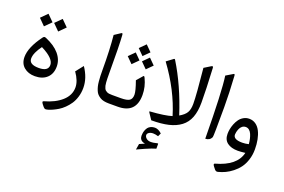

<svg xmlns="http://www.w3.org/2000/svg" viewBox="-123 -1107 2749 1859"><g transform="rotate(20 1251.0 -177.5)"><path d="M275.4 -616.7 340.3 -551.8 275.4 -486.8 210.4 -551.8ZM128.9 -616.7 193.8 -551.8 128.9 -486.8 64 -551.8ZM210 -2.9Q141.1 -2.9 97.2 -40.3Q53.2 -77.6 53.2 -144.5Q53.2 -244.1 152.8 -378.9Q159.7 -388.2 166 -390.9Q172.4 -393.6 183.1 -389.6Q279.8 -349.6 329.3 -291.3Q378.9 -232.9 378.9 -163.1Q378.9 -87.9 333.3 -45.4Q287.6 -2.9 210 -2.9ZM179.7 -291.5Q119.1 -210.4 119.1 -151.9Q119.1 -90.8 218.8 -90.8Q315.4 -90.8 315.4 -156.2Q315.4 -223.6 179.7 -291.5Z M623.5 -258.3Q691.4 -158.2 691.4 -56.6Q691.4 -7.3 678 36.6Q664.6 80.6 643.3 112.1Q622.1 143.6 595 169.9Q567.9 196.3 540.5 212.9Q513.2 229.5 487.5 241Q461.9 252.4 444.3 257.3Q426.8 262.2 418 262.2Q405.8 262.2 394 248L375 224.1Q357.4 200.2 373.5 195.8Q485.8 165 552 105.5Q618.2 45.9 618.2 -34.7Q618.2 -101.1 562 -180.7Z M878.4 -269.5Q878.4 -240.2 878.9 -220.9Q879.4 -201.7 880.9 -181.6Q882.3 -161.6 885.3 -149.7Q888.2 -137.7 893.3 -126Q898.4 -114.3 905.3 -107.9Q912.1 -101.6 922.4 -96.4Q932.6 -91.3 945.8 -89.6Q959 -87.9 976.1 -87.9H990.2Q1002 -87.9 1002 -49.8V-37.6Q1002 0 990.2 0H973.6Q945.3 0 922.4 -4.9Q899.4 -9.8 882.6 -20.5Q865.7 -31.2 853 -44.4Q840.3 -57.6 832 -77.9Q823.7 -98.1 818.6 -118.4Q813.5 -138.7 810.8 -167.7Q808.1 -196.8 807.1 -222.7Q806.2 -248.5 806.2 -284.7Q806.2 -491.7 791.5 -639.2L856 -681.6Q869.1 -690.4 870.6 -667.5Q878.4 -563 878.4 -269.5Z M1253.4 -187.5Q1253.4 0 1065.9 0H984.9Q958 0 958 -37.6V-49.8Q958 -87.9 984.9 -87.9H1064.5Q1130.4 -87.9 1154.8 -105Q1179.2 -122.1 1179.2 -164.1Q1179.2 -202.6 1144 -300.8L1198.2 -363.3Q1205.6 -372.1 1215.3 -351.1Q1253.4 -272.5 1253.4 -187.5ZM1124 -663.6 1184.6 -603 1124 -542.5 1063.5 -603ZM1197.3 -553.7 1257.8 -493.2 1197.3 -432.6 1136.7 -493.2ZM1050.8 -553.7 1111.3 -493.2 1050.8 -432.6 990.2 -493.2Z M1374 329.1 1383.8 269Q1410.2 257.8 1436.5 246.1Q1417 242.2 1404.8 235.1Q1392.6 228 1385.7 215.1Q1378.9 202.1 1378.9 183.1Q1378.9 169.9 1381.1 156.2Q1383.3 142.6 1389.6 126Q1396 109.4 1406 96.9Q1416 84.5 1434.1 75.9Q1452.1 67.4 1475.1 67.4Q1511.2 67.4 1546.9 101.1L1531.2 134.8Q1500 125.5 1477.5 125.5Q1453.1 125.5 1436.3 136.5Q1419.4 147.5 1419.4 162.6Q1419.4 180.7 1437 196Q1454.6 211.4 1484.9 211.4Q1507.8 211.4 1533.2 204.6Q1537.1 203.6 1539.8 202.9Q1542.5 202.1 1547.1 201.4Q1551.8 200.7 1554.4 201.4Q1557.1 202.1 1557.1 204.6V253.9Q1538.6 258.8 1511.7 269Q1484.9 279.3 1450.4 294.4Q1416 309.6 1374 329.1ZM1596.7 -96.2Q1523.4 -338.9 1352.5 -570.8L1418.5 -620.1Q1427.2 -626.5 1432.6 -617.2Q1564.5 -403.3 1654.8 -123.5Q1705.1 -151.9 1724.9 -185.1Q1744.6 -218.3 1744.6 -275.4Q1744.6 -367.7 1717.3 -637.2L1783.7 -678.2Q1801.8 -689.5 1803.2 -668.9Q1814.9 -445.3 1814.9 -314.5Q1814.9 -224.1 1790.8 -161.1Q1766.6 -98.1 1715.8 -59.8Q1665 -21.5 1592 -4.4Q1519 12.7 1416.5 12.7L1373 -52.2Q1365.7 -63.5 1374.5 -63.5Q1525.9 -73.7 1596.7 -96.2Z M1941.4 -639.2 2012.2 -681.6Q2018.6 -685.5 2021.7 -682.1Q2024.9 -678.7 2025.9 -668Q2037.1 -490.7 2037.1 -347.7Q2037.1 -48.3 2032.2 -37.6Q2014.6 0.5 1968.8 1.5Q1964.4 -487.3 1941.4 -639.2Z M2380.4 -2.4Q2332.5 3.4 2303.7 3.4Q2235.4 3.4 2195.3 -26.6Q2155.3 -56.6 2155.3 -116.7Q2155.3 -139.6 2159.9 -165.8Q2164.6 -191.9 2176 -220.9Q2187.5 -250 2204.1 -272.9Q2220.7 -295.9 2246.8 -311Q2272.9 -326.2 2304.7 -326.2Q2342.8 -326.2 2372.3 -305.2Q2401.9 -284.2 2419.9 -247.8Q2438 -211.4 2447 -165.3Q2456.1 -119.1 2456.1 -66.4Q2456.1 -7.8 2439.7 42.7Q2423.3 93.3 2397.2 128.4Q2371.1 163.6 2335.7 191.4Q2300.3 219.2 2265.4 235.6Q2230.5 252 2193.8 261.2Q2174.3 266.6 2160.2 250L2140.1 224.6Q2122.1 200.7 2138.7 196.3Q2347.7 139.2 2380.4 -2.4ZM2225.1 -135.7Q2225.1 -85 2316.9 -85Q2349.1 -85 2383.3 -93.3Q2380.9 -121.1 2375.5 -145.3Q2370.1 -169.4 2360.6 -191.7Q2351.1 -213.9 2335.4 -226.8Q2319.8 -239.7 2299.8 -239.7Q2278.8 -239.7 2262.9 -226.8Q2247.1 -213.9 2239.5 -195.3Q2231.9 -176.8 2228.5 -161.4Q2225.1 -146 2225.1 -135.7Z"/></g></svg>

Font: Shl
Style: Regular
Weight: 400
Foundry: Saber Rastikerdar (saber.rastikerdar@gmail.com)
Version: Version 3.4.0